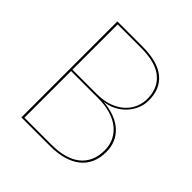

<svg xmlns="http://www.w3.org/2000/svg" viewBox="-185 -845 990 990"><g transform="rotate(45 310.0 -350.0)"><path d="M116 0V-700H298Q409.5 -700 464.2 -655.2Q519 -610.5 519 -526Q519 -495 506.8 -466Q494.5 -437 473.2 -414Q452 -391 422.5 -375.8Q393 -360.5 358.5 -357Q403 -353.5 438.8 -340.2Q474.5 -327 499.8 -304.8Q525 -282.5 538.5 -252Q552 -221.5 552 -184Q552 -139.5 536.8 -105Q521.5 -70.5 492.2 -47.2Q463 -24 420.8 -12Q378.5 0 325 0ZM128 -350V-10H325Q375.5 -10 415.5 -21Q455.5 -32 483.2 -53.8Q511 -75.5 525.5 -108.2Q540 -141 540 -184Q540 -222 524.8 -252.8Q509.5 -283.5 481.8 -305.2Q454 -327 414.2 -338.5Q374.5 -350 326 -350ZM128 -360H303Q359 -360 398 -375.5Q437 -391 461.5 -415.2Q486 -439.5 497 -468.8Q508 -498 508 -526Q508 -604 456.2 -647Q404.5 -690 298 -690H128Z"/></g></svg>

Font: Lato Hairline
Style: Regular
Weight: 100
Designer: Lukasz Dziedzic
Foundry: tyPoland Lukasz Dziedzic
Version: Version 2.007; 2014-02-27